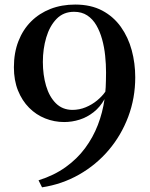

<svg xmlns="http://www.w3.org/2000/svg" viewBox="-20 -772 644 822"><path d="M302 -752.5Q369 -752.5 417.5 -726.8Q466 -701 497.5 -656.8Q529 -612.5 544 -556.8Q559 -501 559 -441Q559 -352 529 -272.2Q499 -192.5 445.2 -129.2Q391.5 -66 318.5 -24.5Q245.5 17 160 30L145 0Q211.5 -21 261 -56.5Q310.5 -92 344.5 -138Q378.5 -184 399 -237.2Q419.5 -290.5 427.5 -347.5Q408.5 -313.5 380.8 -291.8Q353 -270 320.8 -259.8Q288.5 -249.5 254.5 -249.5Q212.5 -249.5 173.5 -265Q134.5 -280.5 104.5 -310.8Q74.5 -341 57 -384.5Q39.5 -428 39.5 -484Q39.5 -546 58.8 -595.5Q78 -645 113 -680Q148 -715 196 -733.8Q244 -752.5 302 -752.5ZM289.5 -301.5Q320 -301.5 347 -312.8Q374 -324 395.8 -342Q417.5 -360 431 -379.5Q432 -386.5 432.5 -398.8Q433 -411 433.5 -427Q434 -443 434 -462Q434 -497 430.2 -533.5Q426.5 -570 417.2 -603.5Q408 -637 392.5 -663.8Q377 -690.5 353.5 -706Q330 -721.5 297 -721.5Q251.5 -721.5 222 -691Q192.5 -660.5 178 -611.5Q163.5 -562.5 163.5 -507Q163.5 -451.5 177.2 -404.8Q191 -358 219 -330Q247 -302 289.5 -301.5Z"/></svg>

Font: Merriweather 120pt Medium
Style: Regular
Weight: 500
Version: Version 2.100